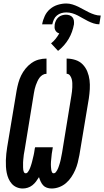

<svg xmlns="http://www.w3.org/2000/svg" viewBox="-20 -1070 596 1098"><path d="M275 8Q261 8 248 3.5Q235 -1 226.5 -10.5Q218 -20 212.5 -32Q207 -44 203 -57Q195 -44 186 -32Q177 -20 165 -10.5Q153 -1 138.5 3.5Q124 8 110 8Q92 8 75.5 1Q59 -6 47.5 -19Q36 -32 29 -48Q22 -64 18.5 -81.5Q15 -99 14 -117Q13 -135 13.5 -153.5Q14 -172 16 -190.5Q18 -209 21 -228L75 -552Q79 -574 85 -596Q91 -618 101 -638.5Q111 -659 126 -677.5Q141 -696 160 -709.5Q179 -723 201 -729Q223 -735 246 -735V-648Q234 -648 223.5 -641.5Q213 -635 206 -625.5Q199 -616 194 -605Q189 -594 185 -583Q181 -572 178.5 -561Q176 -550 174 -538L121 -213Q120 -206 118.5 -199Q117 -192 116 -184.5Q115 -177 114.5 -170Q114 -163 113 -156Q112 -149 112 -141.5Q112 -134 112 -127Q112 -120 112 -113Q112 -106 113 -99Q114 -92 117 -85.5Q120 -79 128 -79Q134 -79 138.5 -85Q143 -91 146 -96.5Q149 -102 151.5 -108Q154 -114 156 -120.5Q158 -127 160 -133Q162 -139 163.5 -145.5Q165 -152 166.5 -158Q168 -164 169.5 -170.5Q171 -177 172.5 -183Q174 -189 175 -195.5Q176 -202 177 -208Q178 -214 179 -221L181 -228H282L281 -221Q280 -213 278.5 -205.5Q277 -198 276 -190.5Q275 -183 274.5 -175.5Q274 -168 273 -160.5Q272 -153 271.5 -145Q271 -137 271 -130Q271 -123 271.5 -115.5Q272 -108 273 -100.5Q274 -93 277 -86Q280 -79 287 -79Q294 -79 298.5 -84.5Q303 -90 306.5 -96Q310 -102 312.5 -108.5Q315 -115 317 -121Q319 -127 321 -133.5Q323 -140 324.5 -146Q326 -152 327.5 -158.5Q329 -165 330 -171.5Q331 -178 332.5 -184Q334 -190 335 -197L388 -522Q390 -534 391.5 -546Q393 -558 393.5 -570.5Q394 -583 393.5 -595Q393 -607 390 -618Q387 -629 380 -638.5Q373 -648 361 -648V-735Q387 -735 411.5 -727Q436 -719 453 -701.5Q470 -684 479.5 -660.5Q489 -637 492 -612Q495 -587 493.5 -560.5Q492 -534 488 -507L434 -183Q430 -161 424.5 -139.5Q419 -118 410 -97.5Q401 -77 388 -57.5Q375 -38 357.5 -23Q340 -8 318.5 0Q297 8 275 8ZM221 -931Q225 -955 236 -978.5Q247 -1002 266.5 -1018.5Q286 -1035 310.5 -1042.5Q335 -1050 359 -1050Q377 -1050 394.5 -1044.5Q412 -1039 427.5 -1031.5Q443 -1024 458 -1015.5Q473 -1007 488.5 -999.5Q504 -992 521 -986.5Q538 -981 556 -981L548 -931Q531 -931 514.5 -936.5Q498 -942 483 -949.5Q468 -957 453.5 -965.5Q439 -974 424.5 -981.5Q410 -989 393.5 -994Q377 -999 359 -999Q345 -999 331 -995Q317 -991 305.5 -981.5Q294 -972 288 -958.5Q282 -945 279 -931ZM312 -779 272 -822Q287 -834 298.5 -848.5Q310 -863 319 -879Q311 -881 305 -886Q299 -891 295.5 -898.5Q292 -906 292 -914Q292 -922 293 -931Q295 -942 300 -952.5Q305 -963 314 -971Q323 -979 334.5 -982.5Q346 -986 357 -986Q368 -986 378 -982.5Q388 -979 394.5 -971Q401 -963 402.5 -952.5Q404 -942 403 -931Q399 -909 391.5 -888Q384 -867 372.5 -847.5Q361 -828 345.5 -810.5Q330 -793 312 -779Z"/></svg>

Font: Iosevka Curly Slab Oblique
Style: Bold
Weight: 700
Italic angle: -9°
Monospace: yes
Designer: Belleve Invis
Foundry: Belleve Invis
Version: Version 11.1.0; ttfautohint (v1.8.3)